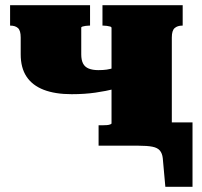

<svg xmlns="http://www.w3.org/2000/svg" viewBox="-20 -563 779 742"><path d="M411 -86V-455Q411 -459 405.5 -460.5Q400 -462 393 -463Q386 -464 380 -464H376V-543H686V-464H684Q666 -464 655 -454.5Q644 -445 644 -418V0H361V-79H380Q386 -79 393 -79.5Q400 -80 405.5 -82Q411 -84 411 -86ZM60 -353V-418Q60 -445 49.5 -454.5Q39 -464 20 -464H19V-543H328V-464H324Q318 -464 311 -463Q304 -462 299 -460.5Q294 -459 294 -456V-353Q294 -331 301 -317.5Q308 -304 323 -298Q338 -292 360 -292Q379 -292 392.5 -294Q406 -296 426 -302V-220Q390 -211 348.5 -205Q307 -199 257 -199Q193 -199 149 -216Q105 -233 82.5 -267Q60 -301 60 -353ZM458 0V-90H724V159H619L609 48Q607 30 598 19Q589 8 569 4Q549 0 514 0Z"/></svg>

Font: Roboto Serif Black
Style: Regular
Weight: 900
Designer: Greg Gazdowicz
Foundry: Commercial Type
Version: Version 1.008